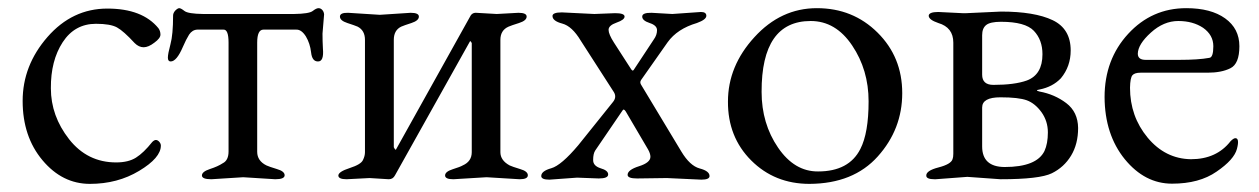

<svg xmlns="http://www.w3.org/2000/svg" viewBox="-20 -434 3070 468"><path d="M308.1 -329.1Q281.2 -358.4 265.1 -367.2Q249 -376 213.9 -376Q162.1 -376 132.8 -331.1Q103.5 -286.1 104 -218.8Q104 -151.4 148.4 -94.7Q192.9 -38.1 263.2 -38.1Q293 -38.1 311.5 -49.8Q330.1 -61.5 351.1 -87.9Q356 -92.8 359.9 -92.8Q364.3 -92.8 368.2 -88.4Q372.1 -84 372.1 -79.1Q372.1 -49.3 319.3 -17.6Q266.6 14.2 199.2 14.2Q131.8 14.2 83.5 -43.5Q35.2 -101.1 35.2 -188Q35.2 -274.4 95.7 -343.8Q156.2 -413.1 241.7 -413.1Q327.1 -413.1 366.2 -365.2Q371.1 -358.4 371.1 -349.6Q371.1 -340.8 356.4 -330.1Q341.8 -318.8 330.1 -318.8Q318.4 -318.8 308.1 -329.1Z M522.9 -36.1Q537.1 -43 537.1 -64.9V-330.1Q537.1 -362.3 524.9 -361.8H460.9Q448.7 -361.3 440.9 -349.6Q433.6 -337.9 425.8 -319.8Q410.6 -284.2 396 -284.2Q389.2 -284.2 389.2 -293.5Q389.2 -302.7 395.5 -326.2Q401.9 -349.6 401.9 -396Q401.9 -402.3 407.2 -408.2Q413.1 -414.1 417 -414.1Q420.9 -414.1 429.7 -407.2Q438.5 -400.4 475.1 -399.9H696.8Q733.4 -400.4 742.2 -407.2Q751 -414.1 756.3 -414.1Q761.7 -414.1 765.6 -409.7Q769.5 -405.3 770 -398.9L766.1 -352.1Q766.1 -334 767.1 -315.9Q770 -283.7 754.9 -284.2Q740.7 -284.2 738.3 -306.2Q735.8 -328.1 725.6 -345.2Q714.8 -362.3 702.1 -361.8H622.1Q606.9 -361.8 606.9 -330.1V-64Q606.9 -42 629.4 -30.8Q635.7 -27.8 654.8 -22Q673.8 -16.6 673.8 -6.8Q673.8 2.9 650.9 2.9L572.8 -2L495.1 2.9Q472.2 2.9 472.2 -6.3Q472.2 -15.6 491.7 -22Q511.2 -28.3 522.9 -36.1Z M1107.9 -30.8Q1129.9 -40.5 1129.9 -63V-329.1Q1127.9 -333 1126 -334L942.9 -6.8Q938 2.9 927.7 2.9L880.9 0L824.7 2.9Q804.7 2.9 804.7 -6.3Q805.2 -15.6 832.5 -24.4Q859.9 -33.2 864.7 -43.9Q869.6 -53.7 869.6 -63V-336.9Q869.6 -359.9 851.6 -369.1Q844.7 -372.1 826.7 -377.9Q808.6 -383.8 808.6 -393.6Q808.6 -403.3 828.6 -402.8L905.8 -397.9L981 -402.8Q1001 -402.8 1001 -393.6Q1001 -383.8 982.9 -377.9Q964.8 -372.1 958 -369.1Q939.9 -360.4 939.9 -336.9V-75.2Q941.9 -70.3 944.8 -68.8L1125 -392.1Q1129.9 -403.3 1140.6 -402.8L1190.9 -399.9L1243.7 -402.8Q1263.7 -402.8 1263.7 -393.6Q1263.7 -383.8 1245.1 -377.9Q1226.6 -372.1 1219.7 -369.1Q1199.7 -360.4 1199.7 -336.9V-63Q1199.7 -43 1222.2 -30.8Q1228.5 -27.8 1247.6 -22Q1266.6 -16.6 1266.6 -6.8Q1266.6 2.9 1246.6 2.9L1166 -2L1085 2.9Q1064.9 2.9 1064.9 -6.3Q1064.9 -15.6 1083.5 -21.5Q1102.1 -27.3 1107.9 -30.8Z M1678.7 -377.9Q1630.9 -363.8 1607.4 -331.1L1542.5 -238.8Q1538.6 -232.9 1543.5 -226.1L1640.6 -64.9Q1661.6 -29.8 1685.5 -23.4Q1709.5 -17.1 1709.5 -4.9Q1709.5 3.9 1689.5 3.9L1605.5 0L1532.7 1Q1509.8 1 1509.8 -7.8Q1509.8 -20 1537.6 -28.8Q1565.4 -37.6 1565.4 -51.8Q1565.4 -59.6 1559.6 -69.8L1505.4 -162.1Q1500.5 -169.9 1497.6 -165L1430.7 -66.9Q1425.8 -59.1 1425.8 -44.4Q1425.3 -29.8 1443.8 -23.9Q1462.4 -18.6 1462.4 -8.8Q1462.4 1 1439.5 1L1386.7 -1L1319.3 3.9Q1299.3 3.9 1299.3 -4.9Q1299.3 -17.1 1323.7 -23.9Q1348.1 -30.8 1389.6 -80.1L1474.6 -186Q1483.4 -197.3 1476.6 -209L1395.5 -335Q1374.5 -370.1 1350.6 -376.5Q1326.7 -382.8 1326.7 -395Q1326.7 -403.8 1349.6 -403.8L1428.7 -399.9L1479.5 -401.9Q1502.4 -401.9 1502.4 -393.6Q1502.4 -385.7 1482.9 -378.9Q1463.4 -372.1 1463.4 -361.3Q1463.4 -350.6 1476.6 -330.1L1516.6 -268.1Q1521.5 -259.3 1524.4 -263.2L1573.7 -337.9Q1581.5 -348.6 1581.5 -360.4Q1581.5 -372.1 1563.5 -377.9Q1545.4 -383.8 1545.4 -393.6Q1545.4 -403.3 1568.4 -402.8L1618.7 -399.9L1688.5 -404.8Q1701.7 -404.8 1701.7 -395.5Q1701.7 -386.2 1678.7 -377.9Z M1953.1 14.2Q1868.2 14.2 1811 -43Q1753.9 -100.1 1754.4 -186.5Q1754.4 -272.9 1818.8 -343.3Q1883.3 -414.1 1971.2 -414.1Q2059.1 -414.1 2119.1 -354.5Q2179.2 -294.9 2179.2 -207Q2179.2 -119.1 2119.6 -52.7Q2060.1 13.7 1953.1 14.2ZM1956.1 -382.8Q1835.9 -382.8 1836.4 -210Q1836.4 -132.8 1876.5 -74.2Q1916.5 -15.6 1974.1 -16.1Q2049.3 -16.1 2077.1 -70.8Q2097.2 -109.9 2097.2 -187Q2097.2 -263.7 2057.1 -323.2Q2017.1 -382.8 1956.1 -382.8Z M2374 -171.9V-77.1Q2374 -27.3 2428.7 -26.9Q2506.8 -26.9 2525.9 -65.9Q2534.2 -84 2534.2 -111.3Q2534.2 -138.7 2518.6 -160.6Q2502.9 -182.1 2482.9 -189.5Q2462.9 -196.8 2418.5 -196.8Q2374 -196.8 2374 -171.9ZM2589.8 -311Q2589.8 -272 2565.9 -243.2Q2545.9 -222.2 2513.7 -215.8Q2501.5 -213.9 2513.7 -210.9Q2550.8 -204.1 2579.1 -182.6Q2607.4 -161.1 2607.9 -122.1Q2607.9 -83 2590.8 -54.7Q2573.7 -26.4 2543.9 -11.7Q2514.2 2.9 2418.9 2.9L2337.9 -2.9L2260.7 2.9H2257.8Q2237.8 2.9 2237.8 -5.9Q2237.3 -18.1 2267.6 -25.9Q2297.9 -33.7 2301.8 -45.9Q2303.7 -50.8 2303.7 -59.1V-330.1Q2303.7 -367.2 2267.1 -377.9Q2244.1 -385.7 2243.7 -395.5Q2244.1 -404.8 2267.1 -404.8L2325.7 -401.9H2335.9L2419.9 -405.8Q2502 -405.8 2545.9 -384.8Q2589.8 -363.8 2589.8 -311ZM2374 -252Q2374 -227.1 2401.4 -227.1Q2453.1 -227.1 2482.9 -237.8Q2521 -252 2521 -301.8Q2521 -336.9 2500 -358.9Q2479 -380.9 2419.9 -380.9Q2393.6 -380.9 2383.8 -373Q2374 -365.2 2374 -348.1Z M2753.4 -303.2Q2753.4 -288.1 2772.5 -288.1H2854.5Q2901.4 -288.1 2927.7 -293Q2937.5 -293.9 2937.5 -321.3Q2937.5 -348.6 2912.6 -366.2Q2887.7 -382.8 2852.1 -382.8Q2816.4 -382.8 2785.2 -354.5Q2753.9 -326.2 2753.4 -303.2ZM2871.6 -414.1Q2931.6 -414.1 2966.3 -389.2Q3001 -364.3 3001 -321.3Q3001 -278.3 2979 -267.6Q2957.5 -256.8 2923.3 -256.8H2759.8Q2745.6 -256.8 2740.2 -250.5Q2734.9 -244.1 2734.4 -220.2Q2734.4 -150.4 2777.3 -98.6Q2820.3 -46.9 2882.8 -45.9Q2945.3 -45.9 2979.5 -89.8Q2986.3 -96.7 2990.7 -97.2Q3002 -97.7 2995.1 -71.3Q2988.3 -44.9 2945.3 -15.6Q2903.3 13.7 2836.9 13.7Q2770.5 13.7 2721.7 -45.9Q2672.9 -106 2672.4 -197.3Q2672.4 -289.1 2730 -351.6Q2787.6 -414.1 2871.6 -414.1Z"/></svg>

Font: EBGaramond
Style: Regular
Weight: 400
Version: Version 000.012g